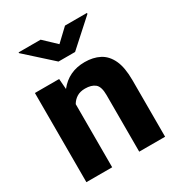

<svg xmlns="http://www.w3.org/2000/svg" viewBox="-177 -868 916 985"><g transform="rotate(-30 281.0 -375.0)"><path d="M280.8 -419.4Q252 -419.4 232.2 -407.2Q212.4 -395 200.2 -374V0H47.4V-528.3H190.9L195.8 -466.3Q252 -538.1 347.2 -538.1Q397 -538.1 434.3 -518.8Q471.7 -499.5 492.7 -455.1Q513.7 -410.6 513.7 -335V0H360.4V-335.4Q360.4 -385.3 339.6 -402.3Q318.8 -419.4 280.8 -419.4ZM209.5 -750.5 281.7 -682.1 354 -750.5H483.9V-745.1L331.1 -607.4H232.9L79.1 -746.1V-750.5Z"/></g></svg>

Font: Vazirmatn FD ExtraBold
Style: Regular
Weight: 800
Designer: Saber Rastikerdar
Foundry: Saber Rastikerdar
Version: Version 33.003